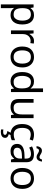

<svg xmlns="http://www.w3.org/2000/svg" viewBox="1736 -2536 1040 4552"><g transform="rotate(90 2256.0 -260.0)"><path d="M340 -546Q439 -546 499.5 -477Q560 -408 560 -269Q560 -132 499.5 -61Q439 10 339 10Q277 10 236.5 -13.5Q196 -37 173 -68H167Q169 -51 171 -25Q173 1 173 20V240H85V-536H157L169 -463H173Q197 -498 236 -522Q275 -546 340 -546ZM324 -472Q242 -472 208.5 -426Q175 -380 173 -286V-269Q173 -170 205.5 -116.5Q238 -63 326 -63Q375 -63 406.5 -90Q438 -117 453.5 -163.5Q469 -210 469 -270Q469 -362 433.5 -417Q398 -472 324 -472Z M950 -546Q965 -546 982.5 -544.5Q1000 -543 1013 -540L1002 -459Q989 -462 973.5 -464Q958 -466 944 -466Q903 -466 867 -443.5Q831 -421 809.5 -380.5Q788 -340 788 -286V0H700V-536H772L782 -438H786Q812 -482 853 -514Q894 -546 950 -546Z M1579 -269Q1579 -136 1511.5 -63Q1444 10 1329 10Q1258 10 1202.5 -22.5Q1147 -55 1115 -117.5Q1083 -180 1083 -269Q1083 -402 1150 -474Q1217 -546 1332 -546Q1405 -546 1460.5 -513.5Q1516 -481 1547.5 -419.5Q1579 -358 1579 -269ZM1174 -269Q1174 -174 1211.5 -118.5Q1249 -63 1331 -63Q1412 -63 1450 -118.5Q1488 -174 1488 -269Q1488 -364 1450 -418Q1412 -472 1330 -472Q1248 -472 1211 -418Q1174 -364 1174 -269Z M1908 10Q1808 10 1748 -59.5Q1688 -129 1688 -267Q1688 -405 1748.5 -475.5Q1809 -546 1909 -546Q1971 -546 2010.5 -523Q2050 -500 2075 -467H2081Q2080 -480 2077.5 -505.5Q2075 -531 2075 -546V-760H2163V0H2092L2079 -72H2075Q2051 -38 2011 -14Q1971 10 1908 10ZM1922 -63Q2007 -63 2041.5 -109.5Q2076 -156 2076 -250V-266Q2076 -366 2043 -419.5Q2010 -473 1921 -473Q1850 -473 1814.5 -416.5Q1779 -360 1779 -265Q1779 -169 1814.5 -116Q1850 -63 1922 -63Z M2781 -536V0H2709L2696 -71H2692Q2666 -29 2620 -9.5Q2574 10 2522 10Q2425 10 2376 -36.5Q2327 -83 2327 -185V-536H2416V-191Q2416 -63 2535 -63Q2624 -63 2658.5 -113Q2693 -163 2693 -257V-536Z M3166 10Q3095 10 3039.5 -19Q2984 -48 2952.5 -109Q2921 -170 2921 -265Q2921 -364 2954 -426Q2987 -488 3043.5 -517Q3100 -546 3172 -546Q3213 -546 3251 -537.5Q3289 -529 3313 -517L3286 -444Q3262 -453 3230 -461Q3198 -469 3170 -469Q3012 -469 3012 -266Q3012 -169 3050.5 -117.5Q3089 -66 3165 -66Q3209 -66 3242.5 -75Q3276 -84 3304 -97V-19Q3277 -5 3244.5 2.5Q3212 10 3166 10ZM3248 139Q3248 187 3211 213.5Q3174 240 3100 240Q3068 240 3050 235V180Q3059 182 3074 183.5Q3089 185 3103 185Q3139 185 3158 175.5Q3177 166 3177 141Q3177 115 3150.5 103Q3124 91 3086 86L3129 0H3187L3161 53Q3197 61 3222.5 81Q3248 101 3248 139Z M3634 -545Q3732 -545 3779 -502Q3826 -459 3826 -365V0H3762L3745 -76H3741Q3706 -32 3667.5 -11Q3629 10 3561 10Q3488 10 3440 -28.5Q3392 -67 3392 -149Q3392 -229 3455 -272.5Q3518 -316 3649 -320L3740 -323V-355Q3740 -422 3711 -448Q3682 -474 3629 -474Q3587 -474 3549 -461.5Q3511 -449 3478 -433L3451 -499Q3486 -518 3534 -531.5Q3582 -545 3634 -545ZM3660 -259Q3560 -255 3521.5 -227Q3483 -199 3483 -148Q3483 -103 3510.5 -82Q3538 -61 3581 -61Q3649 -61 3694 -98.5Q3739 -136 3739 -214V-262ZM3444 -606Q3450 -665 3478.5 -699.5Q3507 -734 3554 -734Q3584 -734 3610.5 -719.5Q3637 -705 3661 -691Q3685 -677 3706 -677Q3729 -677 3741.5 -691.5Q3754 -706 3761 -735H3811Q3805 -677 3777 -642Q3749 -607 3702 -607Q3674 -607 3647.5 -621Q3621 -635 3596.5 -649.5Q3572 -664 3550 -664Q3526 -664 3514 -649.5Q3502 -635 3495 -606Z M4458 -269Q4458 -136 4390.5 -63Q4323 10 4208 10Q4137 10 4081.5 -22.5Q4026 -55 3994 -117.5Q3962 -180 3962 -269Q3962 -402 4029 -474Q4096 -546 4211 -546Q4284 -546 4339.5 -513.5Q4395 -481 4426.5 -419.5Q4458 -358 4458 -269ZM4053 -269Q4053 -174 4090.5 -118.5Q4128 -63 4210 -63Q4291 -63 4329 -118.5Q4367 -174 4367 -269Q4367 -364 4329 -418Q4291 -472 4209 -472Q4127 -472 4090 -418Q4053 -364 4053 -269Z"/></g></svg>

Font: Noto Sans Siddham
Style: Regular
Weight: 400
Designer: Monotype Design Team
Foundry: Monotype Imaging Inc.
Version: Version 2.004; ttfautohint (v1.8.4.7-5d5b)